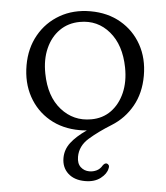

<svg xmlns="http://www.w3.org/2000/svg" viewBox="-51 -519 674 781"><g transform="rotate(5 286.5 -129.0)"><path d="M287.5 -474.5Q357.5 -474.5 411.2 -443.5Q465 -412.5 495.5 -357.8Q526 -303 526 -232Q526 -161 495.5 -107.2Q465 -53.5 413.5 -21.5Q361 11 324.5 43.2Q288 75.5 288 119.5Q288 147 303 160.8Q318 174.5 339 174.5Q354.5 174.5 368.5 167.8Q382.5 161 391 146Q398.5 135.5 406.5 136.5Q411.5 137.5 415 142.2Q418.5 147 416 156Q412 178 387.8 196.8Q363.5 215.5 325 215.5Q281 215.5 255.2 191.8Q229.5 168 229.5 129.5Q229.5 95 251 66.8Q272.5 38.5 314.5 9.5Q304.5 10.5 297.8 10.8Q291 11 285 11Q215 11 161.2 -20.2Q107.5 -51.5 77.2 -106.8Q47 -162 47 -233.5Q47 -303 77.8 -357.5Q108.5 -412 162.8 -443.2Q217 -474.5 287.5 -474.5ZM328.5 -37Q374.5 -45 404.8 -76.2Q435 -107.5 446.5 -154.8Q458 -202 447 -259Q429.5 -349.5 374.2 -395Q319 -440.5 247.5 -427.5Q200.5 -419 169.5 -388Q138.5 -357 126.8 -310Q115 -263 126 -206Q143.5 -114 200.2 -69Q257 -24 328.5 -37Z"/></g></svg>

Font: Fraunces 9pt SuperSoft Light
Style: Regular
Weight: 300
Version: Version 1.000;[b76b70a41]